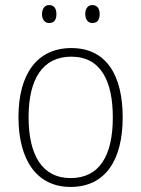

<svg xmlns="http://www.w3.org/2000/svg" viewBox="-20 -729 559 759"><path d="M146 -673C146 -653 156 -638 174 -638C195 -638 203 -652 203 -673C203 -694 195 -709 174 -709C156 -709 146 -693 146 -673ZM317 -674C317 -653 327 -638 345 -638C366 -638 374 -652 374 -674C374 -694 365 -709 345 -709C327 -709 317 -694 317 -674ZM465 -265C465 -428 403 -539 262 -539C128 -539 53 -438 53 -266C53 -97 125 10 259 10C397 10 465 -97 465 -265ZM93 -266C93 -417 149 -505 262 -505C380 -505 426 -406 426 -265C426 -115 374 -25 259 -25C146 -25 93 -117 93 -266Z"/></svg>

Font: Noto Sans Devanagari UI SemiCondensed ExtraLight
Style: Regular
Weight: 200
Width: 4
Designer: Jelle Bosma - Monotype Design Team
Foundry: Monotype Imaging Inc.
Version: Version 2.004